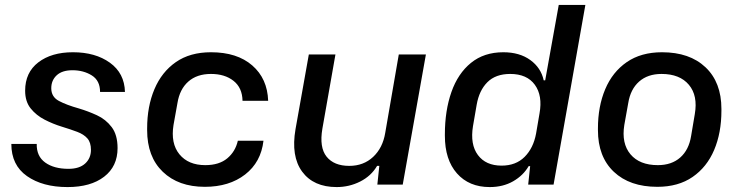

<svg xmlns="http://www.w3.org/2000/svg" viewBox="-20 -749 2993 779"><path d="M254 10Q153 10 89.5 -34.5Q26 -79 26 -165H129Q128 -115 163.5 -89.5Q199 -64 258 -64Q302 -64 325.5 -85.5Q349 -107 349 -141Q349 -171 334.5 -187.5Q320 -204 293.5 -214Q267 -224 231 -235Q195 -246 161 -263.5Q127 -281 104.5 -309Q82 -337 82 -381Q82 -455 135.5 -496Q189 -537 276 -537Q367 -537 426 -494.5Q485 -452 487 -376H386Q386 -422 352.5 -443Q319 -464 274 -464Q232 -464 210 -443.5Q188 -423 188 -391Q188 -356 219 -339.5Q250 -323 300 -309Q337 -298 373 -281.5Q409 -265 433 -233.5Q457 -202 457 -148Q457 -74 402.5 -32Q348 10 254 10Z M811 9Q704 9 640.5 -52Q577 -113 577 -221V-228Q577 -317 606.5 -387Q636 -457 693.5 -497Q751 -537 836 -537Q942 -537 1003.5 -483.5Q1065 -430 1068 -340H964Q963 -393 927.5 -421Q892 -449 836 -449Q779 -449 744 -418Q709 -387 700 -331L684 -242Q672 -167 708 -123Q744 -79 813 -79Q869 -79 902 -106.5Q935 -134 945 -178H1049Q1039 -91 974.5 -41Q910 9 811 9Z M1346 10Q1252 10 1206 -52.5Q1160 -115 1179 -225L1233 -528H1341L1288 -227Q1275 -151 1305 -113.5Q1335 -76 1397 -76Q1455 -76 1494 -112.5Q1533 -149 1543 -210L1598 -528H1708L1614 0H1511L1519 -76H1510Q1486 -35 1441.5 -12.5Q1397 10 1346 10Z M1967 10Q1883 10 1834 -45.5Q1785 -101 1785 -198V-204Q1785 -300 1811.5 -375.5Q1838 -451 1891 -494Q1944 -537 2022 -537Q2088 -537 2131.5 -505.5Q2175 -474 2186 -423H2192L2247 -729H2355L2226 0H2123L2131 -75H2125Q2103 -37 2062 -13.5Q2021 10 1967 10ZM2015 -77Q2073 -77 2108.5 -112.5Q2144 -148 2155 -207L2169 -289Q2182 -361 2150 -405Q2118 -449 2050 -449Q1991 -449 1957.5 -415.5Q1924 -382 1914 -324L1899 -237Q1887 -163 1919 -120Q1951 -77 2015 -77Z M2647 9Q2535 9 2470.5 -52Q2406 -113 2406 -221V-228Q2406 -317 2435.5 -387Q2465 -457 2523 -497Q2581 -537 2666 -537Q2778 -537 2842.5 -476Q2907 -415 2907 -307V-300Q2907 -210 2877.5 -140.5Q2848 -71 2790 -31Q2732 9 2647 9ZM2649 -79Q2705 -79 2740 -110Q2775 -141 2784 -197L2799 -286Q2812 -361 2775 -405Q2738 -449 2664 -449Q2608 -449 2573 -418Q2538 -387 2529 -331L2513 -242Q2501 -167 2538 -123Q2575 -79 2649 -79Z"/></svg>

Font: Hubot Sans Medium
Style: Italic
Weight: 500
Italic angle: -10°
Designer: Deni Anggara
Foundry: GitHub
Version: Version 1.001; ttfautohint (v1.8.4.7-5d5b);gftools[0.9.31]